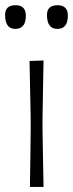

<svg xmlns="http://www.w3.org/2000/svg" viewBox="-21 -734 286 754"><path d="M96.5 0Q97.5 -56 98.2 -107.8Q99 -159.5 99.5 -220.5V-270.5Q98.5 -333 97.2 -386Q96 -439 95 -494.5L150 -496.5Q149 -440 148 -386.8Q147 -333.5 146 -270.5V-220.5Q147 -159.5 148 -107.8Q149 -56 150 0ZM204 -620.5Q163.5 -620.5 163.5 -675.5Q163.5 -713.5 205 -713.5Q245.5 -713.5 245.5 -672.5Q245.5 -620.5 204 -620.5ZM39 -620.5Q-1 -620.5 -1 -675.5Q-1 -713.5 40 -713.5Q80.5 -713.5 80.5 -672.5Q80.5 -620.5 39 -620.5Z"/></svg>

Font: Commissioner Loud ExtraLight
Style: Regular
Weight: 200
Designer: Kostas Bartsokas
Foundry: Kostas Bartsokas
Version: Version 1.000; ttfautohint (v1.8.3)